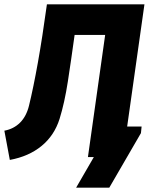

<svg xmlns="http://www.w3.org/2000/svg" viewBox="-29 -720 704 880"><path d="M320 140 482 -140H620L617 -110L472 140ZM16 13 -9 -121Q34 -129 63 -158Q92 -187 104 -236Q124 -318 144.5 -432.5Q165 -547 186 -700H633L534 0H374L453 -560H313Q297 -444 282 -346.5Q267 -249 244 -175Q220 -99 161.5 -51Q103 -3 16 13Z"/></svg>

Font: Finlandica
Style: Italic
Weight: 400
Italic angle: -8°
Designer: Niklas Ekholm, Juho Hiilivirta, Jaakko Suomalainen
Foundry: Helsinki Type Studio
Version: Version 1.064